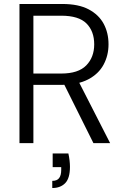

<svg xmlns="http://www.w3.org/2000/svg" viewBox="-20 -720 626 966"><path d="M78 0V-700H293Q375 -700 426 -673Q477 -646 501.5 -600.5Q526 -555 526 -497Q526 -441 501 -394.5Q476 -348 423.5 -320.5Q371 -293 289 -293H148V0ZM450 0 293 -315H373L534 0ZM148 -350H288Q374 -350 414 -391Q454 -432 454 -497Q454 -563 415 -602Q376 -641 288 -641H148ZM243 226V190Q267 190 277.5 176Q288 162 288 135V121H245V52H324Q328 70 330 87.5Q332 105 332 119Q332 177 308 201.5Q284 226 243 226Z"/></svg>

Font: DM Sans 16pt Light
Style: Regular
Weight: 300
Version: Version 4.004;gftools[0.9.30]